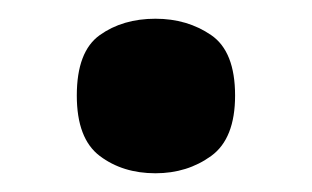

<svg xmlns="http://www.w3.org/2000/svg" viewBox="-20 -565 333 205"><path d="M146 -380Q111 -380 86.5 -398.5Q62 -417 62 -463Q62 -510 86.5 -527.5Q111 -545 146 -545Q180 -545 205.5 -527.5Q231 -510 231 -463Q231 -417 205.5 -398.5Q180 -380 146 -380Z"/></svg>

Font: Noto Serif SemiCondensed ExtraBold
Style: Regular
Weight: 800
Width: 4
Designer: Monotype Design Team
Foundry: Monotype Imaging Inc.
Version: Version 2.015